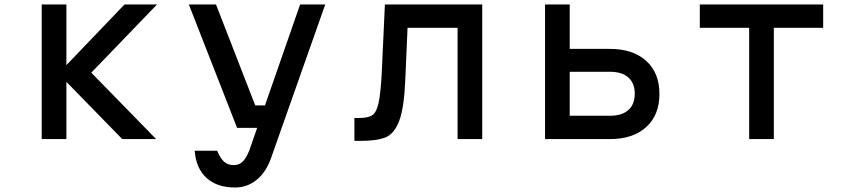

<svg xmlns="http://www.w3.org/2000/svg" viewBox="-20 -620 3790 856"><path d="M240 -292 535 -600H680L387 -296L676 0H525ZM166 -600H276V0H166Z M943 -600 1118 -150H1191L1158 -50H1037L822 -600ZM1028 216Q948 216 901 173.5Q854 131 848 52H948Q963 87 979.5 101.5Q996 116 1022 116Q1046 116 1061.5 101Q1077 86 1091 52L1318 -600H1430L1188 86Q1166 148 1124 182Q1082 216 1028 216Z M1560 -94H1580Q1621 -94 1639.5 -106Q1658 -118 1667.5 -159.5Q1677 -201 1682 -296L1696 -600H2130V0H2020V-496H1797L1787 -266Q1782 -141 1760.5 -83Q1739 -25 1701 -8.5Q1663 8 1590 8H1560Z M2410 -600H2520V-402H2700Q2802 -402 2861 -348.5Q2920 -295 2920 -201Q2920 -107 2861 -53.5Q2802 0 2700 0H2410ZM2810 -202Q2810 -249 2781.5 -274.5Q2753 -300 2700 -300H2520V-104H2700Q2753 -104 2781.5 -129.5Q2810 -155 2810 -202Z M3320 -496H3100V-600H3650V-496H3430V0H3320Z"/></svg>

Font: Martian Mono VF sWd Rg
Style: Regular
Weight: 400
Width: 6
Monospace: yes
Designer: Roman Shamin
Foundry: Evil Martians
Version: Version 1.100